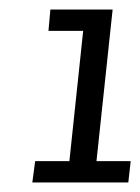

<svg xmlns="http://www.w3.org/2000/svg" viewBox="-20 -799 295 404"><path d="M54 -460H126L155 -734H82L86 -779H217L183 -460H255L250 -415H48Z"/></svg>

Font: Zilla Slab Regular
Style: Italic
Weight: 400
Italic angle: -6°
Designer: Typotheque.com
Foundry: Typotheque type foundry
Version: Version 1.1; 2017; ttfautohint (v1.6)